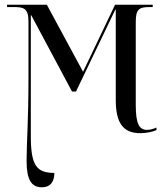

<svg xmlns="http://www.w3.org/2000/svg" viewBox="-20 -556 705 816"><path d="M158 240C193 240 211 218 211 179C139 178 111 153 111 24V-491H113L286 -167H303L470 -515H472V-131C472 -31 505 10 576 10C605 10 628 4 645 -3V-14C634 -9 619 -4 605 -4C571 -4 557 -31 557 -110V-463C557 -518 572 -526 617 -526H629V-536H469L333 -251L179 -536H10V-526H39C82 -526 101 -520 101 -464V-222C101 -45 93 54 93 128C93 207 113 240 158 240Z"/></svg>

Font: Noto Serif Display Condensed
Style: Regular
Weight: 400
Width: 3
Designer: Monotype Design Team
Foundry: Monotype Imaging Inc.
Version: Version 2.009